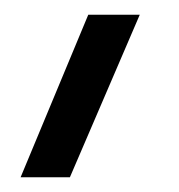

<svg xmlns="http://www.w3.org/2000/svg" viewBox="-20 -38 244 261"><path d="M8 203 100 -18H170L75 203Z"/></svg>

Font: MuseoModerno Light
Style: Regular
Weight: 300
Designer: Pablo Cosgaya, Héctor Gatti, Marcela Romero, and the Authors of The MuseoModerno Project.
Foundry: Omnibus-Type Team
Version: Version 1.001